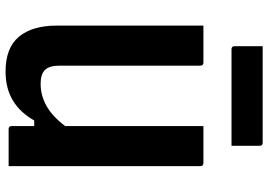

<svg xmlns="http://www.w3.org/2000/svg" viewBox="-157 -796 964 690"><g transform="rotate(90 325.0 -451.0)"><path d="M237 11Q152 11 112 -37Q72 -85 72 -173V-700H205Q216 -700 216 -689V-182Q216 -146 231.5 -130.5Q247 -115 281 -115Q323 -115 360.5 -136Q398 -157 433 -203V-700H566Q577 -700 577 -689V0H444Q433 0 433 -11V-92H413Q385 -42 341.5 -15.5Q298 11 237 11ZM146 -913H493Q504 -913 504 -902V-801H157Q146 -801 146 -812Z"/></g></svg>

Font: Recursive Sn Lnr St
Style: Bold
Weight: 700
Version: Version 1.079;hotconv 1.0.112;makeotfexe 2.5.65598; ttfautoh